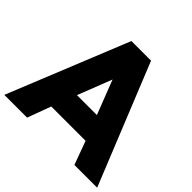

<svg xmlns="http://www.w3.org/2000/svg" viewBox="-202 -1032 1238 1238"><g transform="rotate(45 417.0 -412.5)"><path d="M-6.5 0H201L260.5 -161H573.5L632.5 0H840L506.5 -825H327.5ZM326 -330 417 -563.5 507.5 -330Z"/></g></svg>

Font: Spartan ExtraBold
Style: Regular
Weight: 800
Designer: Matt Bailey, Mirko Velimirovic
Foundry: Matt Bailey
Version: Version 1.003; ttfautohint (v1.8.3)